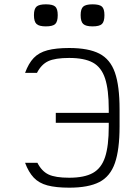

<svg xmlns="http://www.w3.org/2000/svg" viewBox="-20 -854 640 888"><path d="M300 14Q239 14 199.5 3.5Q160 -7 136 -32.5Q112 -58 96 -101H153Q173 -62 204.5 -47Q236 -32 300 -32Q370 -32 409.5 -54Q449 -76 466 -127.5Q483 -179 483 -269V-349Q483 -439 466 -491Q449 -543 409.5 -564.5Q370 -586 300 -586Q235 -586 203 -571Q171 -556 151 -517H96Q112 -561 136 -586Q160 -611 199.5 -621.5Q239 -632 300 -632Q389 -632 439.5 -606Q490 -580 511.5 -518.5Q533 -457 533 -349V-269Q533 -162 511.5 -100Q490 -38 439.5 -12Q389 14 300 14ZM238 -286V-332H508V-286ZM408 -732Q377 -732 365 -743Q353 -754 353 -784Q353 -813 365 -823.5Q377 -834 408 -834Q440 -834 451.5 -823.5Q463 -813 463 -784Q463 -754 451.5 -743Q440 -732 408 -732ZM192 -732Q161 -732 149 -743Q137 -754 137 -784Q137 -813 149 -823.5Q161 -834 192 -834Q224 -834 235.5 -823.5Q247 -813 247 -784Q247 -754 235.5 -743Q224 -732 192 -732Z"/></svg>

Font: Victor Mono Thin
Style: Regular
Weight: 100
Monospace: yes
Designer: Rune Bjørnerås
Version: Version 1.561;gftools[0.9.30]